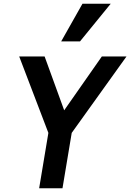

<svg xmlns="http://www.w3.org/2000/svg" viewBox="-20 -1000 692 1020"><path d="M188 0H312L361 -294L652 -700H521L321 -414L217 -700H82L237 -294ZM568 -980H418L305 -780H405Z"/></svg>

Font: CommitMono
Style: Bold Italic
Weight: 700
Monospace: yes
Designer: Eigil Nikolajsen
Foundry: Eigil Nikolajsen
Version: Version 1.143